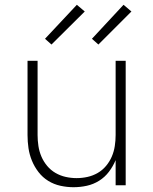

<svg xmlns="http://www.w3.org/2000/svg" viewBox="-20 -774 640 802"><path d="M287 8Q260 8 232.5 2Q205 -4 181.5 -18.5Q158 -33 141 -55Q124 -77 113.5 -102.5Q103 -128 99 -155Q95 -182 95 -210V-520H137V-210Q137 -187 140.5 -164Q144 -141 153 -120Q162 -99 177 -81Q192 -63 212 -51.5Q232 -40 254.5 -35Q277 -30 300 -30Q323 -30 345.5 -35Q368 -40 388 -51.5Q408 -63 423 -81Q438 -99 447 -120Q456 -141 459.5 -164Q463 -187 463 -210V-520H505V0H463V-105Q452 -79 435 -56.5Q418 -34 394 -19Q370 -4 342.5 2Q315 8 287 8ZM391 -588 364 -612 496 -754 529 -726ZM195 -588 168 -612 301 -754 334 -726Z"/></svg>

Font: Iosevka Extralight Extended
Style: Regular
Weight: 200
Width: 7
Monospace: yes
Designer: Belleve Invis
Foundry: Belleve Invis
Version: Version 32.5.0; ttfautohint (v1.8.4)